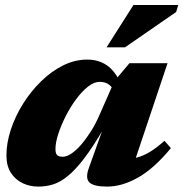

<svg xmlns="http://www.w3.org/2000/svg" viewBox="-20 -710 712 746"><path d="M325.5 -58 380.5 -211.5H383.5Q341 -139 306.8 -94.2Q272.5 -49.5 243.2 -25.8Q214 -2 186.2 6.5Q158.5 15 129 15Q95.5 15 67.5 1.5Q39.5 -12 22.2 -38.8Q5 -65.5 5 -106Q5 -154.5 22.2 -206.8Q39.5 -259 69.8 -307.2Q100 -355.5 139.8 -394.2Q179.5 -433 225.2 -455.8Q271 -478.5 318.5 -478.5Q363.5 -478.5 396 -455.8Q428.5 -433 452 -380.5L427.5 -345.5Q419.5 -368.5 405 -380.2Q390.5 -392 367 -392Q345.5 -392 322 -373.5Q298.5 -355 276 -324.8Q253.5 -294.5 235.5 -259Q217.5 -223.5 206.5 -189.8Q195.5 -156 195.5 -131Q195.5 -114 201.8 -107.5Q208 -101 224 -101Q239.5 -101 258.2 -113.8Q277 -126.5 296.2 -149Q315.5 -171.5 333.8 -200.5Q352 -229.5 366 -262L424.5 -395L483 -464.5H631L487.5 -36.5L455.5 -90Q485.5 -91 511.5 -97.8Q537.5 -104.5 563.2 -120.2Q589 -136 619 -163L644 -134.5Q579.5 -56 517 -20.5Q454.5 15 396 15Q344.5 15 327.5 -1.2Q310.5 -17.5 325.5 -58ZM394 -526 498.5 -690.5H672.5L664.5 -663.5L465.5 -526Z"/></svg>

Font: Newsreader ExtraBold
Style: Italic
Weight: 800
Italic angle: -17°
Designer: Hugues Gentile
Foundry: Production Type
Version: Version 1.003